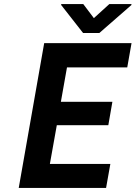

<svg xmlns="http://www.w3.org/2000/svg" viewBox="-20 -923 666 943"><path d="M512 -308 532 -423H279L309 -592H605L626 -711H197L72 0H501L522 -118H225L259 -308ZM441 -834 389 -903H281L280 -899L388 -761H468L625 -898L626 -903H517Z"/></svg>

Font: Asimov
Style: NarIt
Weight: 500
Designer: Google
Version: Version 2.000980; 2014